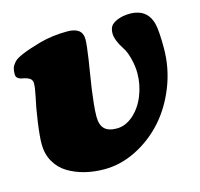

<svg xmlns="http://www.w3.org/2000/svg" viewBox="-83 -606 735 707"><g transform="rotate(-15 284.0 -252.5)"><path d="M231.9 12.7Q192.4 12.7 157.5 3.9Q122.6 -4.9 94 -22.2Q65.4 -39.6 48.6 -69.1Q31.7 -98.6 31.7 -136.7Q31.7 -165.5 39.3 -219.7Q46.9 -273.9 55.7 -312Q62.5 -343.3 62.5 -360.4Q62.5 -377.4 44.4 -383.8Q43.5 -383.8 41.7 -384.8Q40 -385.7 39.1 -385.7Q37.6 -386.2 34.4 -387Q31.2 -387.7 29.1 -388.2Q26.9 -388.7 25.9 -388.7L18.1 -390.6Q2.4 -396 2.4 -410.2Q2.4 -425.3 5.4 -434.6Q8.3 -443.8 19.5 -456.1Q36.1 -474.6 123.5 -499.5Q173.3 -513.2 230 -513.2Q287.6 -513.2 287.6 -468.3Q287.6 -447.8 279.3 -392.1Q277.8 -381.8 271.7 -344.5Q265.6 -307.1 262.5 -285.2Q259.3 -263.2 256.1 -232.7Q252.9 -202.1 252.9 -182.1Q252.9 -150.4 267.8 -135.5Q282.7 -120.6 314.5 -120.6Q348.6 -120.6 378.2 -147Q407.7 -173.3 423.8 -214.1Q439.9 -254.9 439.9 -298.3Q439.9 -324.7 432.6 -353.5Q425.3 -382.3 415 -397.5Q389.2 -437 389.2 -462.4Q389.2 -478.5 395.5 -489Q401.9 -499.5 420.9 -507.8Q442.9 -516.6 468.3 -516.6Q505.9 -516.6 527.3 -497.6Q544.9 -481.9 551.5 -454.6Q558.1 -427.2 558.1 -361.8Q558.1 -286.6 530.8 -217Q503.4 -147.5 458.5 -97.4Q413.6 -47.4 354 -17.3Q294.4 12.7 231.9 12.7Z"/></g></svg>

Font: Cooper* Black
Style: Italic
Weight: 900
Italic angle: -7°
Designer: Owen Earl
Foundry: indestructible type*
Version: Version 0.001